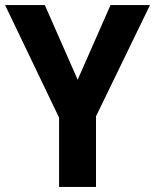

<svg xmlns="http://www.w3.org/2000/svg" viewBox="-20 -734 609 754"><path d="M285 -421 156 -714H0L212 -272V0H357V-277L569 -714H414Z"/></svg>

Font: Noto Sans Arabic UI SmCn
Style: Bold
Weight: 700
Width: 4
Designer: Monotype Design Team, Nadine Chahine and Nizar Qandah
Foundry: Monotype Imaging Inc.
Version: Version 2.010